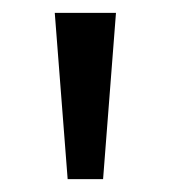

<svg xmlns="http://www.w3.org/2000/svg" viewBox="-20 -734 265 298"><path d="M160 -714H65L85 -456H140Z"/></svg>

Font: Noto Sans Brahmi
Style: Regular
Weight: 400
Designer: Monotype Design Team
Foundry: Monotype Imaging Inc.
Version: Version 2.004